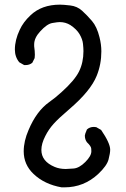

<svg xmlns="http://www.w3.org/2000/svg" viewBox="-20 -810 540 826"><path d="M257 -4H245Q171 -17 124 -62Q82 -102 82 -159Q82 -203 103 -251Q137 -332 192 -371Q219 -390 244 -413Q301 -464 320 -502.5Q339 -541 339 -590Q339 -602 337 -621.5Q335 -641 322.5 -662.5Q310 -684 283 -702Q262 -715 237 -715Q228 -715 205 -711Q182 -707 153 -675Q127 -647 127 -619V-611Q130 -590 130 -574L129 -560L119 -540Q107 -530 90 -530H84L63 -542Q44 -565 44 -597Q44 -638 65 -682Q80 -715 111 -744Q159 -790 238 -790Q253 -790 282.5 -786.5Q312 -783 333 -764Q354 -745 375.5 -720Q397 -695 408 -650Q416 -619 416 -589Q416 -533 396 -484Q370 -419 279 -341Q232 -301 210.5 -277Q189 -253 175 -225Q158 -192 158 -165Q158 -116 215 -92Q236 -83 263 -83Q272 -83 296.5 -85Q321 -87 347 -113Q373 -139 373 -159Q373 -160 372.5 -170.5Q372 -181 354 -198Q345 -210 345 -227Q345 -232 354 -253Q366 -264 384 -264L394 -263L415 -251Q454 -194 454 -166Q454 -151 447 -124Q440 -97 403 -62Q341 -4 257 -4Z"/></svg>

Font: Xiaolai SC
Style: Regular
Weight: 400
Designer: Nozomi Seto 瀬戸のぞみ
Version: Version 3.11;December 4, 2020;FontCreator 13.0.0.2613 64-bit